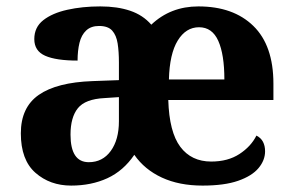

<svg xmlns="http://www.w3.org/2000/svg" viewBox="-20 -569 915 599"><path d="M202 10Q136 10 90.5 -30Q45 -70 45 -153Q45 -234 101 -273Q157 -312 269 -316L351 -319V-374Q351 -408 347 -433.5Q343 -459 330 -473.5Q317 -488 289 -488Q264 -488 249 -474Q234 -460 228 -435.5Q222 -411 222 -380Q155 -380 121 -395Q87 -410 87 -447Q87 -484 115 -506Q143 -528 190 -538.5Q237 -549 293 -549Q346 -549 386 -535.5Q426 -522 452 -492Q512 -549 599 -549Q708 -549 770.5 -488Q833 -427 833 -308V-257H505Q508 -157 542.5 -111Q577 -65 639 -65Q691 -65 727 -88.5Q763 -112 780 -146Q794 -139 800.5 -126.5Q807 -114 807 -97Q807 -69 786.5 -44.5Q766 -20 723 -5Q680 10 612 10Q539 10 485 -15Q431 -40 399 -86Q365 -36 315 -13Q265 10 202 10ZM257 -63Q300 -63 325.5 -98Q351 -133 351 -191V-266L306 -263Q246 -260 223 -231.5Q200 -203 200 -149Q200 -63 257 -63ZM680 -321Q680 -399 661 -441.5Q642 -484 601 -484Q560 -484 534.5 -442.5Q509 -401 507 -321Z"/></svg>

Font: Noto Serif Khojki
Style: Bold
Weight: 700
Version: Version 2.003